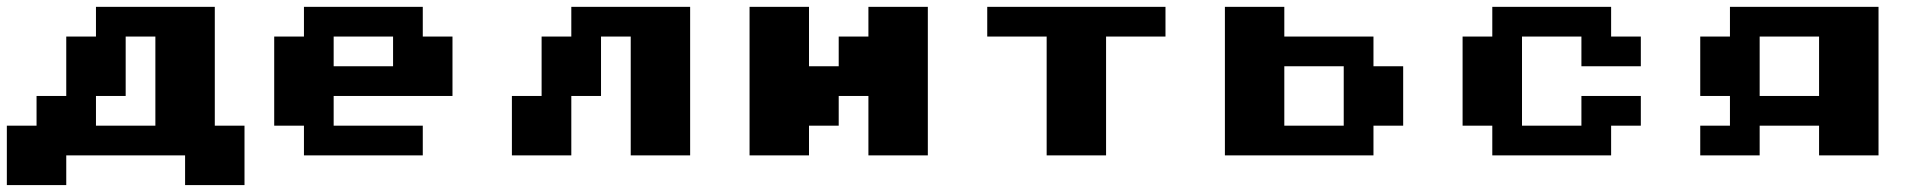

<svg xmlns="http://www.w3.org/2000/svg" viewBox="-20 -454 5596 561"><path d="M434 -347.2H347.2V-173.6H260.4V-86.8H434ZM520.8 86.8V0H173.6V86.8H0V-86.8H86.8V-173.6H173.6V-347.2H260.4V-434H607.6V-86.8H694.4V86.8Z M1128.5 -347.2H954.9V-260.4H1128.5ZM954.9 -173.6V-86.8H1215.3V0H868.1V-86.8H781.2V-347.2H868.1V-434H1215.3V-347.2H1302.1V-173.6Z M1649.3 0H1475.7V-173.6H1562.5V-347.2H1649.3V-434H1996.5V0H1822.9V-347.2H1736.1V-173.6H1649.3Z M2517.4 0V-173.6H2430.6V-86.8H2343.8V0H2170.1V-434H2343.8V-260.4H2430.6V-347.2H2517.4V-434H2691V0Z M3038.2 0V-347.2H2864.6V-434H3385.4V-347.2H3211.8V0Z M3732.6 -434V-347.2H3993.1V-260.4H4079.9V-86.8H3993.1V0H3559V-434ZM3732.6 -86.8H3906.2V-260.4H3732.6Z M4600.7 -173.6H4774.3V-86.8H4687.5V0H4340.3V-86.8H4253.5V-347.2H4340.3V-434H4687.5V-347.2H4774.3V-260.4H4600.7V-347.2H4427.1V-86.8H4600.7Z M5295.1 0V-86.8H5121.5V0H4947.9V-86.8H5034.7V-173.6H4947.9V-347.2H5034.7V-434H5468.8V0ZM5295.1 -347.2H5121.5V-173.6H5295.1Z"/></svg>

Font: 8-bit Operator+ 8
Style: Bold
Weight: 700
Designer: GrandChaos9000
Version: Version 1.3.0 - August 1, 2014